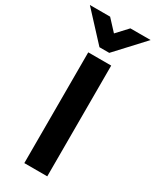

<svg xmlns="http://www.w3.org/2000/svg" viewBox="-298 -990 852 1051"><g transform="rotate(30 128.0 -464.5)"><path d="M97 -755 -64 -929H64L128 -860L192 -929H320L159 -755ZM58 -700H203V0H58Z"/></g></svg>

Font: Haskoy ExtraBold
Style: Regular
Weight: 800
Designer: Ertekin Erdin
Foundry: Ertekin Erdin
Version: Version 2.000; ttfautohint (v1.8.4.7-5d5b)